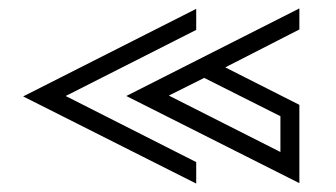

<svg xmlns="http://www.w3.org/2000/svg" viewBox="-20 -539 799 456"><path d="M691 -519V-469L515 -379L691 -290V-104L280 -311ZM465 -354 381 -312 646 -178V-263ZM446 -468 136 -311 446 -154V-103L35 -310L446 -518Z"/></svg>

Font: Geostar
Style: Regular
Weight: 400
Designer: Joe Prince
Foundry: Joe Prince
Version: Version 1.002